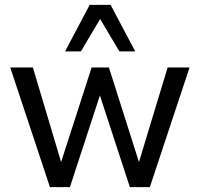

<svg xmlns="http://www.w3.org/2000/svg" viewBox="-20 -768 820 788"><path d="M185 0 22 -491H115L237 -82H224L356 -491H427L557 -82H544L668 -491H758L595 0H513L379 -410H401L267 0ZM247 -557 348 -748H434L535 -557H470L391 -690L312 -557Z"/></svg>

Font: Nunito Sans 10pt SemiCondensed Medium
Style: Regular
Weight: 500
Width: 4
Designer: Vernon Adams
Foundry: Vernon Adams
Version: Version 3.101;gftools[0.9.27]